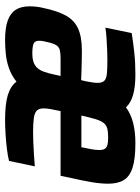

<svg xmlns="http://www.w3.org/2000/svg" viewBox="84 -642 566 775"><g transform="rotate(90 367.5 -255.0)"><path d="M142 8Q94 8 64 -2.5Q34 -13 20 -35Q6 -57 6 -91Q6 -103 7.5 -117.5Q9 -132 13 -148Q25 -205 44 -238.5Q63 -272 96.5 -287Q130 -302 185 -302Q202 -302 222.5 -301.5Q243 -301 264.5 -300.5Q286 -300 304 -299L309 -320Q312 -335 313.5 -346.5Q315 -358 315 -366Q315 -384 306.5 -392.5Q298 -401 277.5 -403Q257 -405 221 -405Q205 -405 181.5 -404Q158 -403 134.5 -401.5Q111 -400 92 -397L114 -503Q150 -509 192 -513.5Q234 -518 281 -518Q330 -518 362.5 -509Q395 -500 414 -480Q441 -500 477 -509Q513 -518 559 -518Q622 -518 657.5 -506.5Q693 -495 707.5 -471Q722 -447 722 -408Q722 -378 715.5 -340Q709 -302 698 -254L690 -216H429Q424 -193 421 -176.5Q418 -160 418 -148Q418 -129 427 -120Q436 -111 457.5 -108Q479 -105 516 -105Q532 -105 555.5 -106Q579 -107 604 -108.5Q629 -110 652 -112L630 -8Q611 -3 582.5 0.5Q554 4 523 6Q492 8 464 8Q401 8 364.5 -3Q328 -14 310 -38Q285 -18 256.5 -8Q228 2 199 5Q170 8 142 8ZM196 -102Q217 -102 231.5 -107Q246 -112 255.5 -123Q265 -134 271 -151.5Q277 -169 282 -193L287 -216H214Q194 -216 181.5 -212.5Q169 -209 162 -197Q155 -185 150 -161Q148 -154 146.5 -145.5Q145 -137 145 -129Q145 -113 156 -107.5Q167 -102 196 -102ZM447 -300H575L577 -312Q580 -325 582 -335.5Q584 -346 585 -355.5Q586 -365 586 -372Q586 -388 580.5 -395.5Q575 -403 564 -405.5Q553 -408 535 -408Q513 -408 499.5 -404.5Q486 -401 477 -390Q468 -379 461.5 -357.5Q455 -336 447 -300Z"/></g></svg>

Font: Saira SemiCondensed
Style: Bold Italic
Weight: 700
Width: 4
Italic angle: -12°
Designer: Hector Gatti with collaboration of the Omnibus-Type team
Foundry: Omnibus-Type
Version: Version 1.101